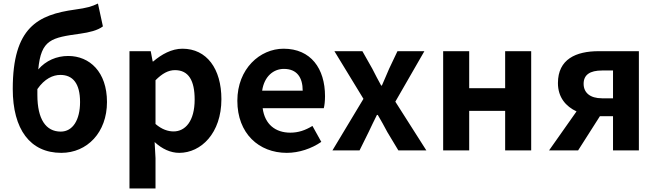

<svg xmlns="http://www.w3.org/2000/svg" viewBox="-20 -849 3706 1084"><path d="M326 14C472 14 584 -101 584 -273C584 -443 486 -533 365 -533C300 -533 239 -507 196 -457C212 -627 270 -636 434 -659C483 -666 531 -677 561 -700L533 -829C498 -812 470 -804 404 -795C194 -766 52 -695 52 -347C52 -119 150 14 326 14ZM191 -346C232 -405 279 -426 321 -426C391 -426 432 -378 432 -273C432 -172 391 -106 323 -106C239 -106 191 -176 191 -313Z M711 215H858V44L853 -47C895 -8 943 14 992 14C1115 14 1230 -97 1230 -289C1230 -461 1147 -574 1010 -574C949 -574 892 -542 845 -502H842L831 -560H711ZM960 -107C929 -107 894 -118 858 -149V-396C896 -434 930 -453 968 -453C1045 -453 1079 -394 1079 -287C1079 -165 1026 -107 960 -107Z M1599 14C1668 14 1739 -10 1794 -48L1744 -138C1703 -113 1664 -100 1619 -100C1535 -100 1475 -147 1463 -238H1808C1812 -252 1815 -279 1815 -306C1815 -462 1735 -574 1581 -574C1448 -574 1320 -461 1320 -280C1320 -95 1442 14 1599 14ZM1460 -337C1472 -418 1524 -460 1583 -460C1656 -460 1689 -412 1689 -337Z M1857 0H2010L2061 -103C2077 -136 2092 -169 2108 -200H2113C2131 -169 2150 -136 2167 -103L2229 0H2387L2212 -275L2376 -560H2224L2177 -461C2164 -429 2149 -397 2136 -366H2132C2115 -397 2098 -429 2082 -461L2026 -560H1868L2032 -291Z M2482 0H2629V-223H2832V0H2979V-560H2832V-351H2629V-560H2482Z M3379 -294C3311 -294 3275 -326 3275 -376C3275 -427 3311 -451 3379 -451H3441V-294ZM3080 0H3244L3367 -193H3441V0H3587V-560H3360C3232 -560 3130 -515 3130 -380C3130 -299 3175 -248 3235 -220Z"/></svg>

Font: Noto Sans JP
Style: Bold
Weight: 700
Designer: Ryoko NISHIZUKA 西塚涼子 (kana, bopomofo & ideographs); Paul D. Hunt (Latin, Greek & Cyrillic); Sandoll Communications 산돌커뮤니
Foundry: Adobe
Version: Version 2.004;hotconv 1.0.118;makeotfexe 2.5.65603